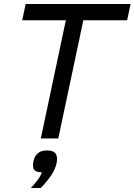

<svg xmlns="http://www.w3.org/2000/svg" viewBox="-20 -696 676 965"><path d="M398.9 -594.2 272.9 0H185.1L311 -594.2H91.8L108.9 -675.8H636.2L619.1 -594.2ZM134.8 249Q152.8 230.5 168.5 209.5Q184.1 188.5 190.9 169.9Q168 169.9 157 162.1Q146 154.3 146 136.2Q146 117.2 152.1 100.3Q158.2 83.5 171.9 73.2Q187 60.1 216.8 60.1Q242.7 60.1 254.6 70.6Q266.6 81.1 266.6 102.1Q266.6 120.6 260.5 138.7Q254.4 156.7 244.6 173.8Q235.8 189 220.5 208.5Q205.1 228 184.6 249Z"/></svg>

Font: Clear Sans
Style: Italic
Weight: 400
Italic angle: -12°
Foundry: Intel Corporation
Version: Version 1.00